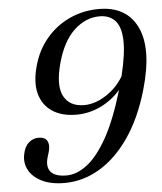

<svg xmlns="http://www.w3.org/2000/svg" viewBox="-52 -756 684 811"><g transform="rotate(-5 290.0 -350.0)"><path d="M189.5 9.5Q131.5 9.5 93 -9.8Q54.5 -29 38.2 -60.2Q22 -91.5 30 -127.5Q36 -158 54 -174.2Q72 -190.5 96 -190.5Q122.5 -190.5 132.2 -174Q142 -157.5 134.5 -129.5L126.5 -102.5Q116 -64.5 134.2 -43Q152.5 -21.5 200.5 -21.5Q244.5 -21.5 288.8 -55.8Q333 -90 374.8 -165Q416.5 -240 452.5 -362.5Q417 -321 367.5 -297.2Q318 -273.5 264.5 -273.5Q203.5 -273.5 163.2 -299.8Q123 -326 109.2 -375.2Q95.5 -424.5 115 -494Q133 -560 174.5 -608.8Q216 -657.5 273.5 -683.8Q331 -710 397 -710Q514.5 -710 559 -616.8Q603.5 -523.5 554.5 -354Q520.5 -236 464.5 -155Q408.5 -74 338 -32.2Q267.5 9.5 189.5 9.5ZM215.5 -496.5Q190 -403 214.5 -357Q239 -311 301 -311Q346 -311 392.8 -340.8Q439.5 -370.5 468 -418.5Q491.5 -515 489 -572Q486.5 -629 462.2 -654Q438 -679 397.5 -679Q338 -679 289 -633Q240 -587 215.5 -496.5Z"/></g></svg>

Font: Fraunces 144pt Soft
Style: Italic
Weight: 400
Italic angle: -16°
Version: Version 1.000;[b76b70a41]